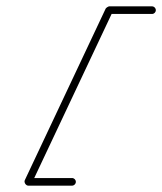

<svg xmlns="http://www.w3.org/2000/svg" viewBox="-20 -573 511 605"><path d="M459 -553C459 -553 459 -553 459 -553C414 -553 369 -553 324 -553C322.8 -553 320.3 -551.8 318 -550.4C315.8 -548.9 313.7 -547.2 313.1 -546.1C228.1 -365.8 143.1 -185.4 58.1 -5.1C56.5 -1.8 57.4 2.5 59.5 6C61.7 9.4 65.2 12 69 12C115 12 161 12 207 12C213.6 12 219 6.6 219 0C219 -6.6 213.6 -12 207 -12C207 -12 207 -12 207 -12C161 -12 115 -12 69 -12C65.2 -12 67.2 -6 70.4 -0.9C73.6 4.2 78.2 8.5 79.8 5.1C164.8 -175.2 249.8 -355.5 334.9 -535.8C335.4 -537 332 -535.2 328.9 -533.2C325.7 -531.2 322.8 -529 324 -529C369 -529 414 -529 459 -529C465.6 -529 471 -534.3 471 -541C471 -547.6 465.6 -553 459 -553Z"/></svg>

Font: FRB American Cursive Guidelines Light
Style: Italic
Weight: 300
Italic angle: -25°
Version: Version 2.0;Modular Font Editor K font №1